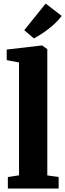

<svg xmlns="http://www.w3.org/2000/svg" viewBox="-20 -1080 374 1100"><path d="M89 -75.5V-722L18.5 -735.5V-796L219 -819.5H221.5L251 -798.5V-75L316 -66V0H25V-66ZM174 -860 119 -907 241.5 -1059.5 333.5 -989Q318 -968 298.2 -949Q278.5 -930 257 -913.5Q235.5 -897 214.5 -883.5Q193.5 -870 174.5 -860Z"/></svg>

Font: Merriweather Light 18pt Black
Style: Regular
Weight: 900
Version: Version 2.100